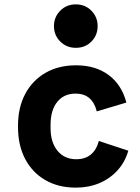

<svg xmlns="http://www.w3.org/2000/svg" viewBox="-20 -842 640 879"><path d="M327 17Q247 17 187.5 -17.5Q128 -52 95.2 -114.2Q62.5 -176.5 62.5 -259.5V-267Q62.5 -350 95.5 -412Q128.5 -474 188.2 -508.5Q248 -543 328 -543Q418 -543 477.8 -498.2Q537.5 -453.5 558.5 -372.5L423 -332Q413 -372.5 388.8 -393Q364.5 -413.5 326 -413.5Q272.5 -413.5 242 -375.5Q211.5 -337.5 211.5 -270.5V-255.5Q211.5 -190.5 243.2 -151.8Q275 -113 329 -113Q369.5 -113 395.5 -134.2Q421.5 -155.5 432.5 -196.5L567.5 -152Q552.5 -100 518 -62Q483.5 -24 434.8 -3.5Q386 17 327 17ZM327.2 -623Q285 -623 256 -651.8Q227 -680.5 227 -722.5Q227 -764 255.8 -793Q284.5 -822 326.9 -822Q369.9 -822 398.4 -793Q427 -764 427 -722.5Q427 -680.5 398.5 -651.8Q370.1 -623 327.2 -623Z"/></svg>

Font: Google Sans Code
Style: Regular
Weight: 400
Monospace: yes
Designer: Google Sans Code Authors
Foundry: Google LLC
Version: Version 6.000